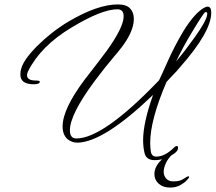

<svg xmlns="http://www.w3.org/2000/svg" viewBox="-20 -624 975 868"><path d="M679 100Q640 100 633 66Q627 40 627 10Q627 -69 672 -195Q449 19 330 21Q304 21 284 4Q263 -16 263 -52Q263 -131 362 -263Q388 -296 413 -329Q438 -362 463 -395Q539 -501 539 -550Q539 -582 511 -582Q440 -582 304 -500Q164 -416 107 -302Q102 -290 102 -285Q102 -260 141 -260Q160 -260 160 -255Q160 -243 133 -243Q72 -243 72 -287Q72 -302 76 -314Q87 -354 146 -414Q211 -479 287 -525Q420 -604 513 -604Q551 -604 568 -586Q585 -568 585 -539Q585 -495 552 -442Q535 -414 496 -368.5Q457 -323 409 -259Q296 -107 296 -35Q296 2 325 2Q447 2 699 -261Q705 -273 714.5 -294Q724 -315 737 -344Q768 -414 809 -483Q863 -570 907 -591Q913 -594 918 -594Q935 -594 935 -567Q935 -479 791 -317Q778 -301 762 -285L733 -254Q659 -82 659 22Q659 44 662 62Q666 84 687 84Q726 84 769 41Q774 36 779 36Q785 36 785 44Q785 58 768 70Q725 100 679 100ZM776 -346Q818 -396 857 -451Q917 -534 917 -562Q917 -571 908 -569Q901 -567 847 -477Q828 -446 810.5 -413.5Q793 -381 776 -346ZM749 224Q717 224 697.5 206.5Q678 189 678 163Q678 135 699.5 109.5Q721 84 755 69L759 74Q739 93 729.5 114.5Q720 136 720 153Q720 170 731 183Q742 196 764 196Q794 196 810 184.5Q826 173 833 173Q835 173 835 176Q835 180 824 191.5Q813 203 794 213.5Q775 224 749 224Z"/></svg>

Font: Whisper
Style: Regular
Weight: 400
Designer: Robert E. Leuschke
Foundry: Robert E. Leuschke
Version: Version 1.010; ttfautohint (v1.8.4.7-5d5b)